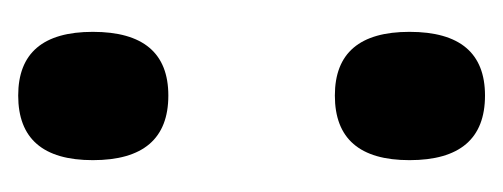

<svg xmlns="http://www.w3.org/2000/svg" viewBox="-191 -365 553 211"><g transform="rotate(90 85.5 -259.5)"><path d="M85 -3Q15 -3 15 -85Q15 -168 85 -168Q156 -168 156 -85Q156 -3 85 -3ZM85 -351Q15 -351 15 -433Q15 -516 85 -516Q156 -516 156 -433Q156 -351 85 -351Z"/></g></svg>

Font: Bricolage Grotesque 12pt Condensed Bricolage Grotesque 10pt Condensed Regular
Style: Bold
Weight: 700
Width: 3
Designer: Mathieu Triay
Foundry: Atelier Triay
Version: Version 1.001; ttfautohint (v1.8.4.7-5d5b);gftools[0.9.33.de